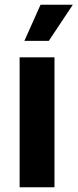

<svg xmlns="http://www.w3.org/2000/svg" viewBox="-20 -787 326 807"><path d="M62.5 -545.9H209V0H62.5ZM150.4 -767.1H286.1L185.1 -615.2H82.5Z"/></svg>

Font: Inter RS Variable
Style: Regular
Weight: 400
Designer: Rasmus Andersson (customised by Maria Ramos and Noel Pretorius)
Foundry: rsms
Version: Version 3.001;Glyphs 3.2.3 (3260)